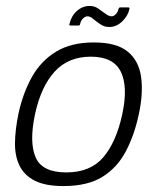

<svg xmlns="http://www.w3.org/2000/svg" viewBox="-20 -621 530 647"><path d="M194 6Q133 6 97.5 -12Q62 -30 46 -62.5Q30 -95 30.5 -139Q31 -183 42 -237Q57 -307 87.5 -361.5Q118 -416 169 -447Q220 -478 296 -478Q373 -478 410.5 -447Q448 -416 455.5 -361.5Q463 -307 448 -237Q433 -166 404 -111Q375 -56 325 -25Q275 6 194 6ZM203 -40Q285 -40 328.5 -91.5Q372 -143 392 -236Q412 -329 387 -379.5Q362 -430 286 -430Q210 -430 164 -379.5Q118 -329 98 -236Q78 -142 100 -91Q122 -40 203 -40ZM218 -535Q212 -535 214 -540Q220 -567 239 -584Q258 -601 283 -601Q298 -601 310.5 -592.5Q323 -584 335 -575Q347 -566 356 -566Q363 -566 370 -573Q377 -580 379 -590Q380 -593 381.5 -594.5Q383 -596 384 -596H412Q418 -596 416 -590Q411 -567 391.5 -548.5Q372 -530 348 -530Q332 -530 318.5 -539Q305 -548 294.5 -557Q284 -566 275 -566Q267 -566 259.5 -558.5Q252 -551 250 -540Q249 -535 245 -535Z"/></svg>

Font: Glory Thin Light
Style: Italic
Weight: 300
Italic angle: -12°
Version: Version 1.011